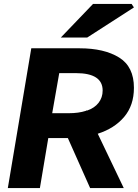

<svg xmlns="http://www.w3.org/2000/svg" viewBox="-20 -962 705 982"><path d="M140 -715H387Q513 -715 589 -668Q665 -621 665 -513Q665 -423 615 -364Q565 -305 480 -278L613 0H441L327 -256H227L184 0H20ZM419 -395 423 -398 424 -396Q463 -409 484 -436Q505 -463 505 -499Q505 -588 368 -588H283L247 -383H332Q382 -383 419 -395ZM456 -942H653L665 -924L426 -770H291Z"/></svg>

Font: Nebula Sans Bold
Style: Regular
Weight: 700
Italic angle: -9°
Designer: Paul D. Hunt for Adobe (as Source Sans)
Foundry: Nebula Entertainment & Broadcasting LLC
Version: Version 1.010